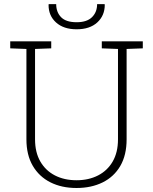

<svg xmlns="http://www.w3.org/2000/svg" viewBox="-20 -914 753 944"><path d="M356 10.3Q283.2 10.3 227.8 -17.6Q172.4 -45.4 141.1 -98.9Q109.9 -152.3 109.9 -229V-673.3L30.3 -676.3V-710.9H231.9V-676.3L152.3 -673.3V-229Q152.3 -165 178.2 -120.1Q204.1 -75.2 250 -51.5Q295.9 -27.8 356.4 -27.8Q416 -27.8 462.2 -51.5Q508.3 -75.2 534.2 -120.1Q560.1 -165 560.1 -229V-673.3L480.5 -676.3V-710.9H682.1V-676.3L602.5 -673.3V-229Q602.5 -151.4 571.5 -98.1Q540.5 -44.9 484.9 -17.3Q429.2 10.3 356 10.3ZM356.9 -770Q292.5 -770 255.4 -803.7Q218.3 -837.4 218.8 -890.6L219.7 -893.6H256.3Q256.3 -854 280.5 -829.3Q304.7 -804.7 356.9 -804.7Q407.2 -804.7 432.4 -829.6Q457.5 -854.5 457.5 -893.6H494.1L495.1 -890.6Q495.1 -837.4 458.3 -803.7Q421.4 -770 356.9 -770Z"/></svg>

Font: Roboto Slab ExtraLight
Style: Regular
Weight: 250
Designer: Google
Version: Version 2.000; ttfautohint (v1.8.1.43-b0c9)